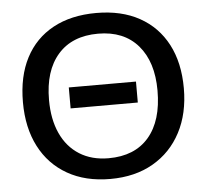

<svg xmlns="http://www.w3.org/2000/svg" viewBox="-51 -752 880 816"><g transform="rotate(-5 389.0 -344.0)"><path d="M731.9 -347.2Q731.9 -239.7 689.7 -159.4Q647.5 -79.1 570.3 -34.7Q493.2 9.8 387.7 9.8Q281.7 9.8 204.8 -34.2Q127.9 -78.1 86.7 -158.2Q45.4 -238.3 45.4 -347.2Q45.4 -457.5 86.2 -535.9Q127 -614.3 203.9 -656.2Q280.8 -698.2 388.7 -698.2Q495.6 -698.2 572.5 -655.8Q649.4 -613.3 690.7 -534.7Q731.9 -456.1 731.9 -347.2ZM619.6 -347.2Q619.6 -469.7 559.1 -539.8Q498.5 -609.9 388.7 -609.9Q277.8 -609.9 217.3 -540.8Q156.7 -471.7 156.7 -347.2Q156.7 -264.6 184.3 -204.3Q211.9 -144 263.9 -111.3Q315.9 -78.6 387.7 -78.6Q499.5 -78.6 559.6 -148.7Q619.6 -218.8 619.6 -347.2ZM531.7 -393.1V-303.7H245.1V-393.1Z"/></g></svg>

Font: Arimo Medium
Style: Regular
Weight: 500
Designer: Steve Matteson
Foundry: Monotype Imaging Inc.
Version: Version 1.33